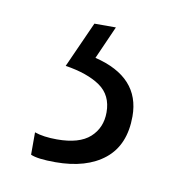

<svg xmlns="http://www.w3.org/2000/svg" viewBox="-42 -41 312 322"><g transform="rotate(10 113.5 120.0)"><path d="M185.1 142.1Q185.1 190.9 154.5 215.6Q124 240.2 70.8 240.2Q40.5 240.2 28.8 234.9V196.8Q43.9 202.1 66.9 202.1Q105 202.1 123 185.8Q141.1 169.4 141.1 143.1Q141.1 113.8 119.6 98.9Q98.1 84 60.1 78.1L95.2 0H131.8L106.9 56.2Q185.1 75.2 185.1 142.1Z"/></g></svg>

Font: TypoPRO Open Sans Condensed
Style: Regular
Weight: 300
Width: 3
Foundry: Ascender Corporation
Version: Version 1.10